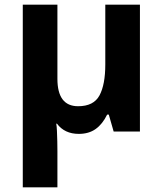

<svg xmlns="http://www.w3.org/2000/svg" viewBox="-20 -566 700 826"><path d="M582 -546V0H469L448 -73H441Q421 -32 391.5 -11Q362 10 319 10Q258 10 225 -34H222Q224 -24 225 -2.5Q226 19 226.5 42.5Q227 66 227 84V240H78V-546H227V-227Q227 -109 316 -109Q383 -109 408 -155.5Q433 -202 433 -289V-546Z"/></svg>

Font: Noto Sans
Style: Bold
Weight: 700
Designer: Monotype Design Team
Foundry: Monotype Imaging Inc.
Version: Version 2.000;GOOG;noto-source:20170915:90ef993387c0; ttfaut